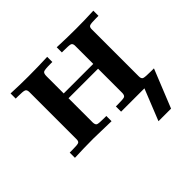

<svg xmlns="http://www.w3.org/2000/svg" viewBox="-149 -610 938 938"><g transform="rotate(-45 319.5 -141.5)"><path d="M33.2 0V-36.1H49.8Q86.9 -36.1 95 -40Q103 -43.9 103 -58.1V-384.8Q103 -400.9 93.5 -405Q84 -409.2 47.9 -409.2H33.2V-444.8Q93.3 -441.9 153.8 -441.9Q219.7 -441.9 286.1 -444.8V-409.2H274.9Q233.9 -409.2 225.3 -404.5Q216.8 -399.9 216.8 -379.9V-261.2H420.9V-389.2Q419.9 -403.3 410.4 -406.2Q400.9 -409.2 362.8 -409.2H352.1V-444.8Q418 -441.9 483.9 -441.9Q544.9 -441.9 605 -444.8V-409.2H587.9Q551.8 -409.2 543.5 -405Q535.2 -400.9 535.2 -387.2V-60.1Q535.2 -43.9 544.7 -40Q554.2 -36.1 598.1 -36.1H615.2L535.2 162.1H448.2L513.2 0H352.1V-36.1H365.2Q402.3 -36.1 411.1 -39.6Q419.9 -43 420.9 -59.1V-228H216.8V-59.1Q217.8 -43 226.3 -39.6Q234.9 -36.1 272.9 -36.1H286.1V0Q175.3 -2.9 164.1 -2.9Q99.1 -2.9 33.2 0Z"/></g></svg>

Font: CMU Serif
Style: Bold
Weight: 700
Version: Version 0.7.0